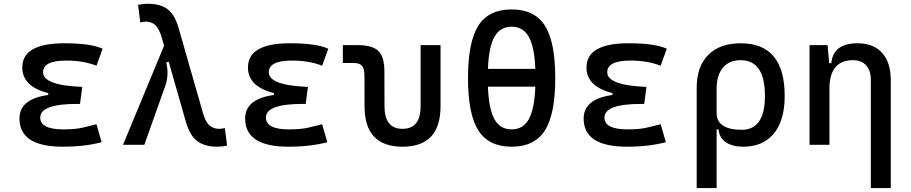

<svg xmlns="http://www.w3.org/2000/svg" viewBox="-20 -752 4728 997"><path d="M305.7 9.8Q81.1 9.8 81.1 -136.7Q81.1 -238.3 230.5 -258.8V-268.6Q95.7 -302.7 95.7 -401.4Q95.7 -527.3 313.5 -527.3Q451.7 -527.3 512.7 -499L481 -410.6Q413.6 -437.5 324.2 -437.5Q203.6 -437.5 203.6 -377Q203.6 -308.6 407.2 -300.8L395.5 -212.4H379.9Q189 -212.4 189 -141.6Q189 -80.1 309.6 -80.1Q370.1 -80.1 409.9 -89.4Q449.7 -98.6 481 -106.9L507.8 -13.7Q468.8 -2.9 417.7 3.4Q366.7 9.8 305.7 9.8Z M618.7 0 832 -514.6 819.8 -556.6Q806.6 -603 786.9 -621.3Q767.1 -639.6 738.8 -639.6Q725.6 -639.6 708.5 -635.7L696.8 -726.6Q721.7 -732.4 748.5 -732.4Q811 -732.4 849.1 -705.1Q887.2 -677.7 907.7 -605.5L1033.7 -166Q1046.9 -119.6 1067.1 -101.3Q1087.4 -83 1117.2 -83Q1130.4 -83 1147.5 -86.9L1159.2 3.9Q1134.3 9.8 1107.4 9.8Q1043.9 9.8 1004.9 -18.8Q965.8 -47.4 944.3 -122.6L856 -431.6L843.3 -427.7Q858.4 -363.8 838.9 -308.1L729.5 0Z M1477.5 9.8Q1252.9 9.8 1252.9 -136.7Q1252.9 -238.3 1402.3 -258.8V-268.6Q1267.6 -302.7 1267.6 -401.4Q1267.6 -527.3 1485.4 -527.3Q1623.5 -527.3 1684.6 -499L1652.8 -410.6Q1585.4 -437.5 1496.1 -437.5Q1375.5 -437.5 1375.5 -377Q1375.5 -308.6 1579.1 -300.8L1567.4 -212.4H1551.8Q1360.8 -212.4 1360.8 -141.6Q1360.8 -80.1 1481.4 -80.1Q1542 -80.1 1581.8 -89.4Q1621.6 -98.6 1652.8 -106.9L1679.7 -13.7Q1640.6 -2.9 1589.6 3.4Q1538.6 9.8 1477.5 9.8Z M2070.3 9.8Q1873 9.8 1873 -200.2L1872.6 -356.4Q1872.6 -394 1860.4 -409.4Q1848.1 -424.8 1817.9 -424.8H1760.3V-517.6H1837.4Q1914.1 -517.6 1945.1 -487.1Q1976.1 -456.5 1976.1 -380.9L1976.6 -200.2Q1976.6 -83 2070.3 -83Q2164.1 -83 2164.1 -200.2V-517.6H2267.6V-200.2Q2267.6 9.8 2070.3 9.8Z M2636.7 9.8Q2517.6 9.8 2463.9 -74.7Q2410.2 -159.2 2410.2 -346.7Q2410.2 -534.2 2463.9 -618.7Q2517.6 -703.1 2636.7 -703.1Q2755.9 -703.1 2809.6 -618.7Q2863.3 -534.2 2863.3 -346.7Q2863.3 -159.2 2809.6 -74.7Q2755.9 9.8 2636.7 9.8ZM2636.7 -613.3Q2577.6 -613.3 2547.9 -561.3Q2518.1 -509.3 2513.7 -394.5H2759.8Q2755.4 -509.3 2725.6 -561.3Q2695.8 -613.3 2636.7 -613.3ZM2636.7 -80.1Q2696.3 -80.1 2725.8 -132.8Q2755.4 -185.5 2759.8 -301.8H2513.7Q2518.1 -185.5 2547.6 -132.8Q2577.1 -80.1 2636.7 -80.1Z M3235.4 9.8Q3010.7 9.8 3010.7 -136.7Q3010.7 -238.3 3160.2 -258.8V-268.6Q3025.4 -302.7 3025.4 -401.4Q3025.4 -527.3 3243.2 -527.3Q3381.3 -527.3 3442.4 -499L3410.6 -410.6Q3343.3 -437.5 3253.9 -437.5Q3133.3 -437.5 3133.3 -377Q3133.3 -308.6 3336.9 -300.8L3325.2 -212.4H3309.6Q3118.7 -212.4 3118.7 -141.6Q3118.7 -80.1 3239.3 -80.1Q3299.8 -80.1 3339.6 -89.4Q3379.4 -98.6 3410.6 -106.9L3437.5 -13.7Q3398.4 -2.9 3347.4 3.4Q3296.4 9.8 3235.4 9.8Z M3597.7 224.6V-295.4Q3597.7 -406.2 3657.5 -466.8Q3717.3 -527.3 3826.2 -527.3Q4054.7 -527.3 4054.7 -253.9Q4054.7 -126.5 3998.3 -58.3Q3941.9 9.8 3838.9 9.8Q3784.2 9.8 3750 -12.9Q3715.8 -35.6 3710.9 -80.1H3701.2V224.6ZM3826.2 -439.5Q3766.6 -439.5 3733.9 -400.6Q3701.2 -361.8 3701.2 -291V-166Q3701.2 -78.1 3832 -78.1Q3952.1 -78.1 3952.1 -253.9Q3952.1 -439.5 3826.2 -439.5Z M4183.6 0V-517.6H4277.3L4285.6 -423.8H4296.9Q4305.7 -527.3 4433.6 -527.3Q4515.6 -527.3 4560.5 -477.5Q4605.5 -427.7 4605.5 -336.9V224.6H4502V-336.9Q4502 -386.2 4477.5 -412.8Q4453.1 -439.5 4409.2 -439.5Q4287.1 -439.5 4287.1 -291V0Z"/></svg>

Font: Caskaydia Cove
Style: Regular
Weight: 400
Monospace: yes
Designer: Aaron Bell
Foundry: Saja Typeworks
Version: Version 4.300; ttfautohint (v1.8.3)